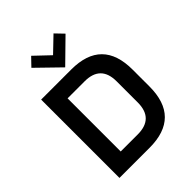

<svg xmlns="http://www.w3.org/2000/svg" viewBox="-256 -1062 1196 1196"><g transform="rotate(-45 342.5 -463.5)"><path d="M85 0V-690H350Q620 -690 620 -419V-271Q620 0 350 0ZM207 -111H357Q498 -111 498 -252V-438Q498 -579 357 -579H207ZM182 -873 234 -927 333 -833 431 -927 483 -873 333 -726Z"/></g></svg>

Font: Oxanium SemiBold
Style: Regular
Weight: 600
Designer: Severin Meyer
Version: Version 2.000